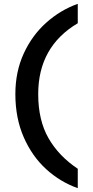

<svg xmlns="http://www.w3.org/2000/svg" viewBox="-20 -820 485 1000"><path d="M385 -800V-699Q179 -577 179 -330Q179 -194 232.5 -100.5Q286 -7 385 59V160Q294 128 220.5 61Q147 -6 103.5 -105.5Q60 -205 60 -330Q60 -446 103.5 -541Q147 -636 221 -702Q295 -768 385 -800Z"/></svg>

Font: Goli Bold
Style: Regular
Weight: 700
Designer: jaikishan Patel
Foundry: MagicType
Version: Version 1.000